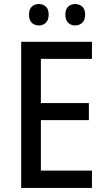

<svg xmlns="http://www.w3.org/2000/svg" viewBox="-20 -918 521 938"><path d="M429.2 0H83.5V-713.9H429.2V-630.4H179.7V-414.6H414.1V-331.1H179.7V-84.5H429.2ZM121.6 -846.2Q121.6 -873 135.5 -885.7Q149.4 -898.4 169.4 -898.4Q189.9 -898.4 203.9 -885.7Q217.8 -873 217.8 -846.2Q217.8 -820.3 203.9 -806.9Q189.9 -793.5 169.4 -793.5Q149.4 -793.5 135.5 -806.6Q121.6 -819.8 121.6 -846.2ZM299.3 -846.2Q299.3 -873 313.2 -885.7Q327.1 -898.4 347.2 -898.4Q367.7 -898.4 381.8 -885.7Q396 -873 396 -846.2Q396 -820.3 381.8 -806.9Q367.7 -793.5 347.2 -793.5Q326.7 -793.5 313 -806.9Q299.3 -820.3 299.3 -846.2Z"/></svg>

Font: Open Sans SemiCondensed Medium
Style: Regular
Weight: 500
Width: 4
Designer: Monotype Design Team
Foundry: Monotype Imaging Inc.
Version: Version 3.000